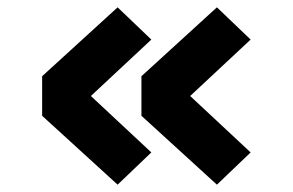

<svg xmlns="http://www.w3.org/2000/svg" viewBox="-20 -532 801 524"><path d="M366 -28ZM499 -270 664 -116 572 -28 366 -216V-324L572 -512L664 -424ZM228 -270 393 -116 301 -28 95 -216V-324L301 -512L393 -424Z"/></svg>

Font: Biryani ExtraBold
Style: Regular
Weight: 800
Designer: Dan Reynolds and Mathieu Reguer
Foundry: Dan Reynolds and Mathieu Reguer
Version: Version 1.004; ttfautohint (v1.1) -l 5 -r 5 -G 72 -x 0 -D la